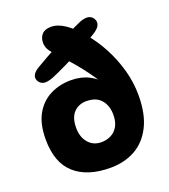

<svg xmlns="http://www.w3.org/2000/svg" viewBox="-148 -912 905 1031"><g transform="rotate(-20 305.0 -396.5)"><path d="M306 14Q175 14 102.5 -50.5Q30 -115 30 -248Q30 -336 61.5 -391.5Q93 -447 146.5 -474Q200 -501 265 -501Q323 -501 367 -478.5Q411 -456 446 -415L427 -419Q394 -474 350 -530.5Q306 -587 257 -637Q227 -669 210.5 -691.5Q194 -714 194 -740Q194 -770 211 -788.5Q228 -807 263 -807Q301 -807 342 -779.5Q383 -752 426 -700Q471 -648 505.5 -583Q540 -518 560 -446.5Q580 -375 580 -301Q580 -194 544.5 -124Q509 -54 447.5 -20Q386 14 306 14ZM307 -132Q337 -132 362 -144.5Q387 -157 402 -183Q417 -209 417 -249Q417 -301 389 -334Q361 -367 305 -367Q261 -367 233 -338Q205 -309 205 -250Q205 -198 233 -165Q261 -132 307 -132ZM128 -626Q153 -641 190.5 -662Q228 -683 270 -705Q312 -727 351 -746.5Q390 -766 418 -778Q476 -802 498 -767Q509 -749 501.5 -730Q494 -711 461 -691Q421 -666 368.5 -638.5Q316 -611 265.5 -586.5Q215 -562 179 -547Q144 -534 125.5 -537.5Q107 -541 96 -558Q86 -575 93 -592Q100 -609 128 -626Z"/></g></svg>

Font: DynaPuff Medium
Style: Regular
Weight: 500
Version: Version 2.000